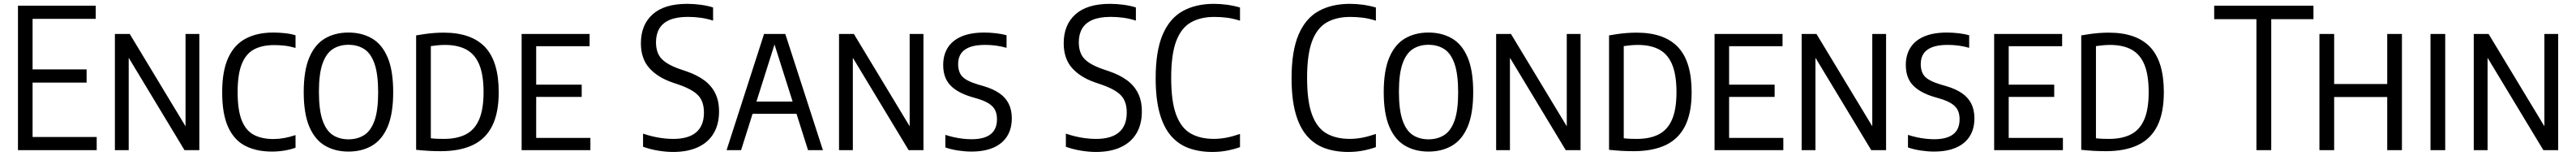

<svg xmlns="http://www.w3.org/2000/svg" viewBox="-20 -769 13222 799"><path d="M72.2 0V-740H471.3V-672.5H147.2V-67.5H476.3V0ZM130.3 -346V-413.5H424.5V-346Z M569.7 0V-595H645.9L949.3 -94H932.2V-595H1003V0H926.9L623.7 -501H640.6V0Z M1375.3 7.3Q1296.4 7.3 1239.3 -21.7Q1182.2 -50.7 1151.3 -117.2Q1120.3 -183.7 1120.3 -296.7Q1120.3 -405.9 1151.5 -473.2Q1182.6 -540.6 1241.3 -571.4Q1299.9 -602.3 1382.3 -602.3Q1411.2 -602.3 1441.6 -599.1Q1471.9 -596 1496.8 -588.3V-523.6Q1467.3 -532.1 1440.8 -535.1Q1414.3 -538.1 1386.7 -538.1Q1325.7 -538.1 1284 -516.1Q1242.4 -494.1 1221 -441.6Q1199.6 -389 1199.6 -297.7Q1199.6 -204.2 1221 -151.7Q1242.4 -99.3 1283.4 -78.1Q1324.4 -56.9 1383 -56.9Q1410.5 -56.9 1438.3 -61.9Q1466 -66.9 1496.8 -77.1V-12.5Q1472.5 -3.5 1440.9 1.9Q1409.3 7.3 1375.3 7.3Z M1768.4 7.3Q1699.5 7.3 1647.8 -23Q1596.1 -53.2 1567.5 -120.1Q1538.8 -187 1538.8 -297Q1538.8 -407.5 1567.5 -474.6Q1596.1 -541.8 1647.8 -572Q1699.5 -602.3 1768.4 -602.3Q1837.7 -602.3 1889.4 -572Q1941.1 -541.8 1969.6 -474.6Q1998 -407.5 1998 -297Q1998 -187 1969.6 -120.1Q1941.1 -53.2 1889.4 -23Q1837.7 7.3 1768.4 7.3ZM1768.4 -55.4Q1815.1 -55.4 1849.4 -77.4Q1883.7 -99.4 1902.3 -151.7Q1920.8 -204.1 1920.8 -295.5Q1920.8 -388.9 1902.3 -442.2Q1883.7 -495.5 1849.4 -517.6Q1815.1 -539.6 1768.4 -539.6Q1722.1 -539.6 1688 -517.6Q1653.9 -495.6 1635.4 -443.3Q1616.8 -390.9 1616.8 -299.5Q1616.8 -206.1 1635.4 -152.9Q1653.9 -99.6 1688 -77.5Q1722.1 -55.4 1768.4 -55.4Z M2241.7 5.3Q2211.8 5.3 2181.5 3.7Q2151.3 2 2115.7 -1.7V-587.7Q2137.4 -591.7 2160.9 -594.9Q2184.4 -598.1 2208.6 -600Q2232.8 -601.8 2257.3 -601.8Q2398.9 -601.8 2469.3 -528Q2539.6 -454.1 2539.6 -297Q2539.6 -190.6 2506.1 -124Q2472.7 -57.4 2406.4 -26Q2340.1 5.3 2241.7 5.3ZM2258.8 -57.6Q2325.7 -57.6 2371 -80.9Q2416.2 -104.2 2439 -156.8Q2461.8 -209.4 2461.8 -297Q2461.8 -383.9 2440.2 -437Q2418.6 -490.2 2374.6 -514.5Q2330.5 -538.9 2263.8 -538.9Q2246.1 -538.9 2227.8 -537.2Q2209.4 -535.5 2191.2 -532.9V-60.8Q2210.1 -58.5 2226.1 -58.1Q2242.1 -57.6 2258.8 -57.6Z M2657.2 0V-595H3006.1V-532.3H2731.9V-62.7H3010.1V0ZM2714 -272.8V-335.4H2965.5V-272.8Z M3434.1 9.3Q3399.1 9.3 3358.2 2.6Q3317.2 -4.1 3280.4 -17.3V-84.5Q3306.8 -75.6 3332.9 -69.6Q3358.9 -63.6 3384.5 -60.6Q3410.1 -57.5 3435 -57.5Q3513.8 -57.5 3553.3 -91.6Q3592.9 -125.7 3592.9 -192.2Q3592.9 -248.7 3563.9 -279.8Q3534.8 -310.8 3464.7 -335.1L3429.9 -347Q3354.4 -373.2 3311.9 -421.1Q3269.3 -469 3269.3 -547.6Q3269.3 -641.8 3329.5 -695.5Q3389.6 -749.3 3506.7 -749.3Q3540.9 -749.3 3576.8 -744.5Q3612.7 -739.7 3639.8 -730.7V-663.5Q3608.3 -673.6 3575.9 -678.1Q3543.6 -682.5 3510.7 -682.5Q3453.6 -682.5 3417.4 -667.2Q3381.3 -651.9 3364 -622.8Q3346.8 -593.7 3346.8 -553Q3346.8 -499.2 3374.3 -469.1Q3401.7 -439 3468.2 -415.5L3503 -403.7Q3556.8 -385.3 3594.1 -358Q3631.4 -330.6 3650.9 -291.3Q3670.4 -252.1 3670.4 -198.3Q3670.4 -132.5 3642.7 -86Q3615.1 -39.6 3562.3 -15.2Q3509.5 9.3 3434.1 9.3Z M3709.1 0 3901.4 -595H4010.5L4203.5 0H4127.1L3949.3 -559.3H3960.8L3783.5 0ZM3807.5 -186.1 3823.2 -248.8H4088.2L4104.1 -186.1Z M4286.2 0V-595H4362.4L4665.8 -94H4648.7V-595H4719.5V0H4643.4L4340.2 -501H4357.1V0Z M4965.5 7.3Q4933.8 7.3 4898 2Q4862.2 -3.3 4831.9 -13.8V-78.2Q4854.7 -70.8 4877.5 -65.9Q4900.3 -61 4922.7 -58.5Q4945.1 -55.9 4966.5 -55.9Q5010.7 -55.9 5039.7 -67.6Q5068.7 -79.3 5082.8 -101.9Q5096.9 -124.6 5096.9 -157.7Q5096.9 -184.3 5087.8 -203.8Q5078.6 -223.2 5056.6 -237.8Q5034.5 -252.4 4995.7 -264L4967.1 -272.3Q4894.2 -293.9 4857.5 -332.1Q4820.8 -370.4 4820.8 -436.2Q4820.8 -487.1 4844.1 -524.4Q4867.4 -561.7 4914.4 -582Q4961.4 -602.3 5032 -602.3Q5060.6 -602.3 5091.8 -598.7Q5123 -595.1 5146 -588.5V-524.1Q5119 -531.8 5091.3 -535.5Q5063.6 -539.1 5035.9 -539.1Q4987 -539.1 4956.5 -527.4Q4926 -515.7 4911.7 -494Q4897.5 -472.2 4897.5 -441.5Q4897.5 -399.7 4918.8 -376.9Q4940.1 -354.1 4999.6 -336.2L5028.1 -327.9Q5076.2 -313.8 5108.4 -292Q5140.6 -270.2 5156.7 -238.3Q5172.9 -206.5 5172.9 -162.8Q5172.9 -109.2 5148.9 -71.2Q5125 -33.1 5078.7 -12.9Q5032.5 7.3 4965.5 7.3Z M5604.1 9.3Q5569.1 9.3 5528.2 2.6Q5487.2 -4.1 5450.4 -17.3V-84.5Q5476.8 -75.6 5502.9 -69.6Q5528.9 -63.6 5554.5 -60.6Q5580.1 -57.5 5605 -57.5Q5683.8 -57.5 5723.3 -91.6Q5762.9 -125.7 5762.9 -192.2Q5762.9 -248.7 5733.9 -279.8Q5704.8 -310.8 5634.7 -335.1L5599.9 -347Q5524.4 -373.2 5481.9 -421.1Q5439.3 -469 5439.3 -547.6Q5439.3 -641.8 5499.5 -695.5Q5559.6 -749.3 5676.7 -749.3Q5710.9 -749.3 5746.8 -744.5Q5782.7 -739.7 5809.8 -730.7V-663.5Q5778.3 -673.6 5745.9 -678.1Q5713.6 -682.5 5680.7 -682.5Q5623.6 -682.5 5587.4 -667.2Q5551.3 -651.9 5534 -622.8Q5516.8 -593.7 5516.8 -553Q5516.8 -499.2 5544.3 -469.1Q5571.7 -439 5638.2 -415.5L5673 -403.7Q5726.8 -385.3 5764.1 -358Q5801.4 -330.6 5820.9 -291.3Q5840.4 -252.1 5840.4 -198.3Q5840.4 -132.5 5812.7 -86Q5785.1 -39.6 5732.3 -15.2Q5679.5 9.3 5604.1 9.3Z M6202.5 9.3Q6135.1 9.3 6081.2 -10.3Q6027.3 -29.9 5989.4 -73.9Q5951.5 -117.9 5931.4 -190.4Q5911.3 -262.9 5911.3 -368.7Q5911.3 -507.2 5946.9 -590.8Q5982.4 -674.4 6049.3 -711.8Q6116.2 -749.3 6210.5 -749.3Q6243.9 -749.3 6278.1 -744.6Q6312.2 -739.9 6344.1 -730.5V-663.1Q6308.9 -674.3 6277.2 -678.3Q6245.6 -682.3 6212.2 -682.3Q6140.6 -682.3 6091.2 -653.8Q6041.8 -625.3 6016.3 -557.3Q5990.9 -489.3 5990.9 -370.7Q5990.9 -248.9 6016.7 -180.8Q6042.5 -112.7 6091.3 -85.2Q6140.1 -57.7 6209.2 -57.7Q6242.4 -57.7 6274.8 -64Q6307.2 -70.2 6344.1 -83V-15.5Q6315.2 -4.9 6278.7 2.2Q6242.3 9.3 6202.5 9.3Z M6900 9.3Q6832.6 9.3 6778.7 -10.3Q6724.8 -29.9 6686.9 -73.9Q6649 -117.9 6628.9 -190.4Q6608.8 -262.9 6608.8 -368.7Q6608.8 -507.2 6644.4 -590.8Q6679.9 -674.4 6746.8 -711.8Q6813.7 -749.3 6908 -749.3Q6941.4 -749.3 6975.6 -744.6Q7009.7 -739.9 7041.6 -730.5V-663.1Q7006.4 -674.3 6974.7 -678.3Q6943.1 -682.3 6909.7 -682.3Q6838.1 -682.3 6788.7 -653.8Q6739.3 -625.3 6713.8 -557.3Q6688.4 -489.3 6688.4 -370.7Q6688.4 -248.9 6714.2 -180.8Q6740 -112.7 6788.8 -85.2Q6837.6 -57.7 6906.7 -57.7Q6939.9 -57.7 6972.3 -64Q7004.7 -70.2 7041.6 -83V-15.5Q7012.7 -4.9 6976.2 2.2Q6939.8 9.3 6900 9.3Z M7311.4 7.3Q7242.5 7.3 7190.8 -23Q7139.1 -53.2 7110.5 -120.1Q7081.8 -187 7081.8 -297Q7081.8 -407.5 7110.5 -474.6Q7139.1 -541.8 7190.8 -572Q7242.5 -602.3 7311.4 -602.3Q7380.7 -602.3 7432.4 -572Q7484.1 -541.8 7512.6 -474.6Q7541 -407.5 7541 -297Q7541 -187 7512.6 -120.1Q7484.1 -53.2 7432.4 -23Q7380.7 7.3 7311.4 7.3ZM7311.4 -55.4Q7358.1 -55.4 7392.4 -77.4Q7426.7 -99.4 7445.3 -151.7Q7463.8 -204.1 7463.8 -295.5Q7463.8 -388.9 7445.3 -442.2Q7426.7 -495.5 7392.4 -517.6Q7358.1 -539.6 7311.4 -539.6Q7265.1 -539.6 7231 -517.6Q7196.9 -495.6 7178.4 -443.3Q7159.8 -390.9 7159.8 -299.5Q7159.8 -206.1 7178.4 -152.9Q7196.9 -99.6 7231 -77.5Q7265.1 -55.4 7311.4 -55.4Z M7658.7 0V-595H7734.9L8038.3 -94H8021.2V-595H8092V0H8015.9L7712.7 -501H7729.6V0Z M8364.2 5.3Q8334.3 5.3 8304 3.7Q8273.8 2 8238.2 -1.7V-587.7Q8259.9 -591.7 8283.4 -594.9Q8306.9 -598.1 8331.1 -600Q8355.3 -601.8 8379.8 -601.8Q8521.4 -601.8 8591.8 -528Q8662.1 -454.1 8662.1 -297Q8662.1 -190.6 8628.6 -124Q8595.2 -57.4 8528.9 -26Q8462.6 5.3 8364.2 5.3ZM8381.3 -57.6Q8448.2 -57.6 8493.5 -80.9Q8538.7 -104.2 8561.5 -156.8Q8584.3 -209.4 8584.3 -297Q8584.3 -383.9 8562.7 -437Q8541.1 -490.2 8497.1 -514.5Q8453 -538.9 8386.3 -538.9Q8368.6 -538.9 8350.3 -537.2Q8331.9 -535.5 8313.7 -532.9V-60.8Q8332.6 -58.5 8348.6 -58.1Q8364.6 -57.6 8381.3 -57.6Z M8779.7 0V-595H9128.6V-532.3H8854.4V-62.7H9132.6V0ZM8836.5 -272.8V-335.4H9088V-272.8Z M9226.7 0V-595H9302.9L9606.3 -94H9589.2V-595H9660V0H9583.9L9280.7 -501H9297.6V0Z M9906 7.3Q9874.3 7.3 9838.5 2Q9802.7 -3.3 9772.4 -13.8V-78.2Q9795.2 -70.8 9818 -65.9Q9840.8 -61 9863.2 -58.5Q9885.6 -55.9 9907 -55.9Q9951.2 -55.9 9980.2 -67.6Q10009.2 -79.3 10023.3 -101.9Q10037.4 -124.6 10037.4 -157.7Q10037.4 -184.3 10028.3 -203.8Q10019.1 -223.2 9997.1 -237.8Q9975 -252.4 9936.2 -264L9907.6 -272.3Q9834.7 -293.9 9798 -332.1Q9761.3 -370.4 9761.3 -436.2Q9761.3 -487.1 9784.6 -524.4Q9807.9 -561.7 9854.9 -582Q9901.9 -602.3 9972.5 -602.3Q10001.1 -602.3 10032.3 -598.7Q10063.5 -595.1 10086.5 -588.5V-524.1Q10059.5 -531.8 10031.8 -535.5Q10004.1 -539.1 9976.4 -539.1Q9927.5 -539.1 9897 -527.4Q9866.5 -515.7 9852.2 -494Q9838 -472.2 9838 -441.5Q9838 -399.7 9859.3 -376.9Q9880.6 -354.1 9940.1 -336.2L9968.6 -327.9Q10016.7 -313.8 10048.9 -292Q10081.1 -270.2 10097.2 -238.3Q10113.4 -206.5 10113.4 -162.8Q10113.4 -109.2 10089.4 -71.2Q10065.5 -33.1 10019.2 -12.9Q9973 7.3 9906 7.3Z M10214.7 0V-595H10563.6V-532.3H10289.4V-62.7H10567.6V0ZM10271.5 -272.8V-335.4H10523V-272.8Z M10787.7 5.3Q10757.8 5.3 10727.5 3.7Q10697.3 2 10661.7 -1.7V-587.7Q10683.4 -591.7 10706.9 -594.9Q10730.4 -598.1 10754.6 -600Q10778.8 -601.8 10803.3 -601.8Q10944.9 -601.8 11015.3 -528Q11085.6 -454.1 11085.6 -297Q11085.6 -190.6 11052.1 -124Q11018.7 -57.4 10952.4 -26Q10886.1 5.3 10787.7 5.3ZM10804.8 -57.6Q10871.7 -57.6 10917 -80.9Q10962.2 -104.2 10985 -156.8Q11007.8 -209.4 11007.8 -297Q11007.8 -383.9 10986.2 -437Q10964.6 -490.2 10920.6 -514.5Q10876.5 -538.9 10809.8 -538.9Q10792.1 -538.9 10773.8 -537.2Q10755.4 -535.5 10737.2 -532.9V-60.8Q10756.1 -58.5 10772.1 -58.1Q10788.1 -57.6 10804.8 -57.6Z M11560.8 0V-670.9H11344V-740H11853.5V-670.9H11636.8V0Z M11884.2 0V-595H11959.7V-338.7H12232.1V-595H12307.6V0H12232.1V-272H11959.7V0Z M12454.2 0V-595H12529.7V0Z M12676.2 0V-595H12752.4L13055.8 -94H13038.7V-595H13109.5V0H13033.4L12730.2 -501H12747.1V0Z"/></svg>

Font: Encode Sans SC Condensed Thin
Style: Regular
Weight: 100
Width: 3
Designer: Multiple Designers
Foundry: Impallari Type
Version: Version 3.002